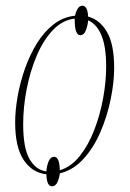

<svg xmlns="http://www.w3.org/2000/svg" viewBox="-20 -600 456 671"><path d="M161 51Q153 51 148 41.5Q143 32 142 9Q93 4 63 -40.5Q33 -85 33 -172Q33 -214 41.5 -262.5Q50 -311 67 -359.5Q84 -408 109 -448.5Q134 -489 167.5 -515Q201 -541 242 -545Q244 -556 250.5 -568Q257 -580 268 -580Q286 -580 288 -542Q329 -531 354 -488Q379 -445 379 -362Q379 -313 367 -254Q355 -195 331.5 -140Q308 -85 272.5 -45.5Q237 -6 189 6Q188 19 181.5 35Q175 51 161 51ZM189 -5Q229 -17 259 -55Q289 -93 309.5 -146Q330 -199 340.5 -257Q351 -315 351 -368Q351 -437 334.5 -476.5Q318 -516 288 -529Q287 -513 280.5 -495Q274 -477 260 -477Q252 -477 246.5 -489Q241 -501 241 -535Q198 -530 164.5 -494.5Q131 -459 108 -404.5Q85 -350 73 -287.5Q61 -225 61 -166Q61 -83 83 -44.5Q105 -6 142 -1Q143 -18 149.5 -35Q156 -52 169 -52Q188 -52 189 -5Z"/></svg>

Font: Noto Serif Display ExtraCondensed Thin
Style: Italic
Weight: 100
Width: 2
Italic angle: -12°
Designer: Monotype Design Team
Foundry: Monotype Imaging Inc.
Version: Version 2.009